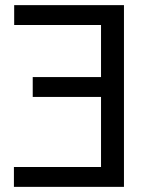

<svg xmlns="http://www.w3.org/2000/svg" viewBox="-20 -725 576 745"><path d="M461 0H34V-77H402L372 -42V-662L402 -628H35V-705H461ZM404 -349H107V-426H404Z"/></svg>

Font: TikTok Sans 24pt
Style: Regular
Weight: 400
Version: Version 4.000